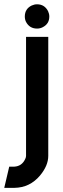

<svg xmlns="http://www.w3.org/2000/svg" viewBox="-61 -694 298 903"><path d="M61.5 -520.5H166V39.1Q166 85 127 131.8Q79.1 188.5 6.8 189.5H-41L-17.6 89.8H5.9Q42 87.9 57.6 53.7Q61.5 45.9 61.5 39.1ZM55.7 -616.2Q55.7 -652.3 87.9 -668Q100.6 -673.8 113.3 -673.8Q148.4 -673.8 165 -641.6Q170.9 -628.9 170.9 -616.2Q170.9 -581.1 138.7 -565.4Q127 -559.6 113.3 -559.6Q78.1 -559.6 61.5 -590.8Q55.7 -602.5 55.7 -616.2Z"/></svg>

Font: Post No Bills Colombo
Style: Bold
Weight: 700
Designer: Kosala Senevirathne, Siva Puranthara, Lasantha Premarathna, Tharique Azeez
Foundry: Mooniak
Version: Version 1.220 ; ttfautohint (v1.6)